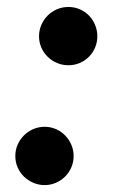

<svg xmlns="http://www.w3.org/2000/svg" viewBox="-20 -518 358 550"><path d="M190.9 -70.8Q190.9 -53.7 184.3 -38.6Q177.7 -23.4 166.5 -12.2Q155.3 -1 140.1 5.6Q125 12.2 107.9 12.2Q90.8 12.2 75.4 5.6Q60.1 -1 48.6 -12.2Q37.1 -23.4 30.5 -38.6Q23.9 -53.7 23.9 -70.8Q23.9 -88.4 30.5 -103.5Q37.1 -118.7 48.6 -130.1Q60.1 -141.6 75.4 -148.2Q90.8 -154.8 107.9 -154.8Q125 -154.8 140.1 -148.2Q155.3 -141.6 166.5 -130.1Q177.7 -118.7 184.3 -103.5Q190.9 -88.4 190.9 -70.8ZM258.8 -414.1Q258.8 -397 252.4 -381.8Q246.1 -366.7 234.9 -355.5Q223.6 -344.2 208.5 -337.6Q193.4 -331.1 175.8 -331.1Q158.7 -331.1 143.3 -337.6Q127.9 -344.2 116.5 -355.5Q105 -366.7 98.4 -381.8Q91.8 -397 91.8 -414.1Q91.8 -431.2 98.4 -446.5Q105 -461.9 116.5 -473.4Q127.9 -484.9 143.3 -491.5Q158.7 -498 175.8 -498Q193.4 -498 208.5 -491.5Q223.6 -484.9 234.9 -473.4Q246.1 -461.9 252.4 -446.5Q258.8 -431.2 258.8 -414.1Z"/></svg>

Font: Charis SIL
Style: Bold Italic
Weight: 700
Italic angle: -11°
Foundry: SIL International
Version: Version 4.112